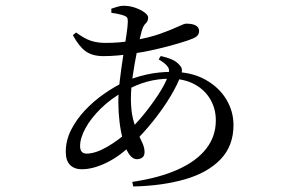

<svg xmlns="http://www.w3.org/2000/svg" viewBox="-20 -598 1040 677"><path d="M539.4 -388.8 547 -400.5Q567.6 -395.9 585 -388.7Q602.4 -381.4 612.8 -368.8Q620.1 -361.6 621.2 -353.5Q622.3 -345.5 618.7 -335.9Q607.1 -301.4 581.1 -258.2Q555.1 -215 520.7 -172Q486.4 -128.9 448.6 -92.3Q402.6 -47 355.2 -24.1Q307.9 -1.2 268.6 -1.2Q242.4 -1.2 227.1 -16.3Q211.9 -31.5 211.9 -62.4Q211.9 -102.6 230.4 -139.5Q249 -176.4 279.7 -209.1Q310.4 -241.7 347 -267.1Q383.6 -292.6 419.4 -309.6Q453.1 -325.3 495.7 -334.9Q538.3 -344.6 585.8 -344.6Q654.4 -344.6 703.2 -317.7Q751.9 -290.8 777.6 -248.2Q803.3 -205.6 803.3 -157.1Q803.3 -83.4 757.4 -35.9Q711.6 11.5 631.7 34.4Q551.7 57.3 449.9 59.5L446.3 43.3Q541.1 29.4 606.8 -0.1Q672.5 -29.5 706.7 -73.2Q741 -116.8 741 -173.5Q741 -214.7 721.5 -247.9Q702.1 -281.2 665.8 -300.9Q629.6 -320.5 579.3 -320.5Q537.6 -320.5 499.1 -310.1Q460.6 -299.7 418.5 -276.4Q371.2 -250.3 335.9 -215.8Q300.7 -181.3 281.5 -146.2Q262.4 -111.2 262.4 -83Q262.4 -56.4 285.4 -56.4Q316.4 -56.4 357.1 -79.8Q397.7 -103.3 430.2 -133.3Q457.7 -158.8 486.1 -193.5Q514.5 -228.2 537.8 -263.8Q561.1 -299.4 571.5 -327.2Q580.4 -348.9 572.4 -361.4Q564.3 -374 539.4 -388.8ZM372.7 -552.7 372.5 -567.4Q383.2 -571.1 394.7 -574.4Q406.2 -577.7 415.1 -577.7Q437.3 -577.7 457.2 -570.6Q477.2 -563.5 489.8 -554Q502.4 -544.6 502.4 -536.4Q502.4 -523.3 493.7 -515.5Q485 -507.7 479.3 -487.3Q471.6 -458.3 462.9 -415.9Q454.2 -373.6 447.9 -329.5Q441.6 -285.4 441.6 -250.4Q441.6 -208.8 448.9 -179.4Q456.3 -149.9 465.7 -129.4Q475.1 -108.9 482.4 -93Q489.7 -77 489.7 -61.9Q489.7 -48.4 481.8 -42.6Q473.8 -36.7 463.1 -36.7Q446.9 -36.7 434.7 -55.2Q422.4 -73.6 414.1 -103.3Q405.7 -133 401.5 -168.2Q397.3 -203.4 397.3 -237.5Q397.3 -271.5 402.4 -314.2Q407.5 -356.9 414 -398.5Q420.5 -440 425.6 -473.6Q430.7 -507.1 430.7 -522.6Q430.7 -532.8 427.7 -536.6Q424.7 -540.5 415.5 -543.7Q406.2 -546.7 395.4 -549Q384.5 -551.3 372.7 -552.7ZM237 -474 248.3 -483.5Q277.9 -461.6 300.6 -454.2Q323.4 -446.7 352.6 -446.7Q377.3 -446.7 401 -448.7Q424.7 -450.8 447.3 -455Q505.2 -464.8 544.5 -478.8Q583.8 -492.8 606.7 -503.7Q629.6 -514.6 636 -514.6Q682 -514.6 682 -488.3Q682 -479.8 677.1 -473.5Q672.3 -467.3 661.4 -462.6Q644.3 -455.4 609.3 -445Q574.2 -434.5 531 -424.4Q487.7 -414.3 443.9 -408.1Q419.8 -404.7 394.7 -402.4Q369.6 -400.1 344.7 -400.1Q305.5 -400.1 281.8 -417.4Q258.1 -434.7 237 -474Z"/></svg>

Font: Early Summer Mincho VF
Style: Regular
Weight: 250
Designer: GuiWonder
Version: Version 1.002